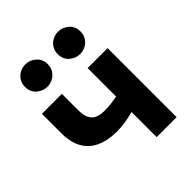

<svg xmlns="http://www.w3.org/2000/svg" viewBox="-207 -869 993 993"><g transform="rotate(-45 289.0 -373.0)"><path d="M360.5 0V-183.5Q326.5 -175 297 -170.2Q267.5 -165.5 236.5 -165.5Q171 -165.5 124 -186.5Q77 -207.5 51.5 -251.2Q26 -295 26 -363.5V-505H172V-383Q172 -336 193.2 -311.5Q214.5 -287 265.5 -287Q296 -287 318.2 -290Q340.5 -293 360.5 -296.5V-505H506.5V0ZM146 -583.5Q113 -583.5 87.8 -605.8Q62.5 -628 62.5 -665Q62.5 -689.5 74.2 -708Q86 -726.5 105 -736.5Q124 -746.5 146 -746.5Q178.5 -746.5 203.8 -724.2Q229 -702 229 -665Q229 -640.5 217.2 -622.2Q205.5 -604 186.5 -593.8Q167.5 -583.5 146 -583.5ZM385.5 -583.5Q352.5 -583.5 327.2 -605.8Q302 -628 302 -665Q302 -689.5 313.8 -708Q325.5 -726.5 344.5 -736.5Q363.5 -746.5 385.5 -746.5Q418 -746.5 443.2 -724.2Q468.5 -702 468.5 -665Q468.5 -640.5 456.8 -622.2Q445 -604 426 -593.8Q407 -583.5 385.5 -583.5Z"/></g></svg>

Font: Geologica Cursive SemiBold
Style: Regular
Weight: 600
Designer: Sindre Bremnes, Frode Helland
Foundry: Monokrom Skriftforlag AS
Version: Version 1.010;gftools[0.9.28]